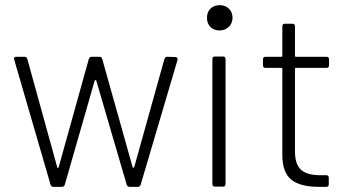

<svg xmlns="http://www.w3.org/2000/svg" viewBox="-20 -724 1358 744"><path d="M176 -8 35 -493 34 -496Q34 -504 44 -504H75Q83 -504 86 -495L202 -75Q202 -73 204 -73Q205 -73 207 -75L324 -495Q327 -504 335 -504H365Q373 -504 376 -496L494 -76Q494 -74 497 -74Q498 -74 500 -76L617 -495Q620 -504 628 -504L659 -503Q664 -503 666.5 -500Q669 -497 668 -492L525 -8Q522 0 514 0H482Q474 0 471 -8L353 -412Q351 -414 350 -414Q349 -414 347 -412L231 -8Q228 0 220 0H187Q179 0 176 -8Z M803 -11V-495Q803 -505 813 -505H844Q854 -505 854 -495V-11Q854 -1 844 -1H813Q803 -1 803 -11ZM831 -704Q853 -704 867 -690.5Q881 -677 881 -655Q881 -634 866.5 -620Q852 -606 831 -606Q809 -606 795.5 -619.5Q782 -633 782 -655Q782 -677 795.5 -690.5Q809 -704 831 -704Z M1074 -125V-457Q1074 -461 1070 -461H1009Q999 -461 999 -471V-494Q999 -504 1009 -504H1070Q1074 -504 1074 -508V-622Q1074 -632 1084 -632H1113Q1123 -632 1123 -622V-508Q1123 -504 1127 -504H1245Q1255 -504 1255 -494V-471Q1255 -461 1245 -461H1127Q1123 -461 1123 -457V-138Q1123 -87 1146.5 -66Q1170 -45 1222 -45H1244Q1254 -45 1254 -35V-10Q1254 0 1244 0H1215Q1143 0 1108.5 -28Q1074 -56 1074 -125Z"/></svg>

Font: Barlow GEO Light
Style: Regular
Weight: 300
Designer: Jeremy Tribby
Foundry: Tribby Type
Version: Version 1.408